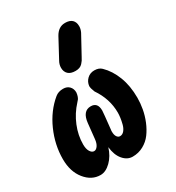

<svg xmlns="http://www.w3.org/2000/svg" viewBox="-219 -1077 1120 1219"><g transform="rotate(-30 340.5 -467.5)"><path d="M394 7.8Q354.5 7.8 325 -27.1Q295.4 -62 289.1 -122.1Q272 -65.9 234.9 -29.5Q197.8 6.8 159.2 6.8Q94.2 6.8 47.6 -51Q1 -108.9 1 -200.2Q1 -304.2 45.4 -404.3Q89.8 -504.4 167 -567.9Q189.9 -586.9 225.1 -586.9Q253.9 -586.9 270.5 -569.3Q287.1 -551.8 287.1 -524.9Q285.6 -509.3 281.5 -497.8Q277.3 -486.3 273.4 -481Q269.5 -475.6 261.2 -466.8Q212.9 -414.6 186 -348.9Q159.2 -283.2 159.2 -216.8Q159.2 -183.1 171.1 -164.1Q183.1 -145 199.2 -145Q213.9 -145 226.1 -162.1Q238.3 -179.2 241.2 -209L252.9 -319.8Q261.7 -402.8 321.8 -402.8Q372.1 -402.8 372.1 -342.8Q372.1 -331.1 358.9 -209Q358.9 -208 358.4 -205.6Q357.9 -203.1 357.9 -202.1V-195.8Q357.9 -171.4 366.9 -158.2Q376 -145 389.2 -145Q407.2 -145 420.4 -161.1Q433.6 -177.2 439.7 -201.4Q445.8 -225.6 448.5 -245.8Q451.2 -266.1 451.2 -282.2Q451.2 -383.3 390.1 -472.2Q377.9 -501.5 377.9 -518.1Q380.9 -547.9 402.3 -568.4Q423.8 -588.9 455.1 -588.9Q488.8 -588.9 507.8 -569.8Q553.2 -525.9 579.6 -457.5Q606 -389.2 606 -301.8Q606 -261.7 598.4 -220Q590.8 -178.2 574 -137.2Q557.1 -96.2 533.2 -64Q509.3 -31.7 473.1 -12Q437 7.8 394 7.8ZM502.9 -837.9 429.2 -703.1Q421.9 -689 417.2 -681.9Q412.6 -674.8 403.3 -664.6Q394 -654.3 381.3 -649.7Q368.7 -645 352.1 -645Q316.4 -645 298.6 -662.1Q280.8 -679.2 280.8 -708Q280.8 -732.4 293.9 -754.9L367.2 -891.1Q395.5 -942.9 444.8 -942.9Q479 -942.9 496.1 -926.5Q513.2 -910.2 513.2 -879.9Q513.2 -859.4 502.9 -837.9Z"/></g></svg>

Font: BPreplay
Style: Bold Italic
Weight: 700
Italic angle: -6°
Designer: Magenta/George Triantafyllakos
Foundry: Magenta/George Triantafyllakos
Version: Version 1.00